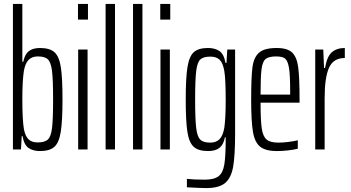

<svg xmlns="http://www.w3.org/2000/svg" viewBox="-20 -763 1791 980"><path d="M95 -68H91L87 0H46V-743H94V-448H99Q106 -485 126.5 -501.5Q147 -518 184 -518Q234 -518 258 -496.5Q282 -475 290.5 -420.5Q299 -366 299 -255Q299 -144 290 -89Q281 -34 257 -13Q233 8 184 8Q149 8 126 -7.5Q103 -23 95 -68ZM251 -255Q251 -357 245.5 -401Q240 -445 224.5 -460Q209 -475 173 -475Q143 -475 126 -457.5Q109 -440 102 -402Q94 -350 94 -259Q94 -151 102 -104Q109 -68 125.5 -52Q142 -36 172 -36Q208 -36 224 -50.5Q240 -65 245.5 -109Q251 -153 251 -255Z M378 -663V-743H429V-663ZM379 0V-510H427V0Z M519 0V-743H567V0Z M659 0V-743H707V0Z M798 -663V-743H849V-663ZM799 0V-510H847V0Z M934 193V150Q966 154 1025 154Q1073 154 1095.5 136.5Q1118 119 1125 76.5Q1132 34 1132 -56V-62H1128Q1121 -25 1100.5 -8.5Q1080 8 1042 8Q993 8 969 -13.5Q945 -35 936.5 -89.5Q928 -144 928 -255Q928 -367 937 -421.5Q946 -476 969.5 -497Q993 -518 1042 -518Q1077 -518 1100 -502.5Q1123 -487 1131 -442H1136L1140 -510H1180V-80Q1180 31 1170 88Q1160 145 1129 171Q1098 197 1033 197Q1006 197 934 193ZM1125 -111Q1132 -161 1132 -251Q1132 -359 1125 -400Q1118 -441 1101.5 -457.5Q1085 -474 1054 -474Q1018 -474 1002.5 -459.5Q987 -445 981.5 -401Q976 -357 976 -255Q976 -153 981.5 -109Q987 -65 1002.5 -50Q1018 -35 1053 -35Q1083 -35 1100.5 -52.5Q1118 -70 1125 -111Z M1509 -239H1310Q1310 -148 1316 -107.5Q1322 -67 1340.5 -51Q1359 -35 1402 -35Q1423 -35 1451.5 -38.5Q1480 -42 1500 -47V-4Q1481 1 1451.5 4.5Q1422 8 1394 8Q1335 8 1307.5 -14.5Q1280 -37 1271 -90.5Q1262 -144 1262 -254Q1262 -368 1268.5 -419Q1275 -470 1302 -494Q1329 -518 1392 -518Q1447 -518 1471 -495Q1495 -472 1502 -420.5Q1509 -369 1509 -256ZM1310 -280H1461V-299Q1461 -380 1455 -416.5Q1449 -453 1435 -464Q1421 -475 1390 -475Q1352 -475 1336 -462Q1320 -449 1315 -410.5Q1310 -372 1310 -280Z M1589 -510H1630L1634 -416H1639Q1649 -475 1674 -496.5Q1699 -518 1740 -518V-467Q1682 -467 1659.5 -417.5Q1637 -368 1637 -261V0H1589Z"/></svg>

Font: Saira Ultra Condensed Light
Style: Regular
Weight: 300
Width: 1
Designer: Hector Gatti with collaboration of the Omnibus-Type team
Foundry: Omnibus-Type
Version: Version 1.001; ttfautohint (v1.8)